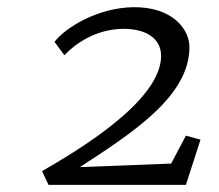

<svg xmlns="http://www.w3.org/2000/svg" viewBox="-20 -833 608 533"><path d="M114.7 -319.8H496.1L536.6 -445.3L496.1 -456.5L455.1 -378.9L201.7 -369.1C350.6 -465.8 505.9 -566.9 505.9 -702.1C505.9 -752 458.5 -814.5 349.6 -813C250.5 -811.5 161.1 -755.9 131.3 -716.8L158.7 -679.7C201.7 -724.6 260.7 -752.9 323.2 -752.9C385.3 -752.9 427.2 -726.6 427.2 -677.7C427.2 -549.8 185.1 -409.2 96.7 -357.9Z"/></svg>

Font: Merriweather
Style: Light Italic
Weight: 300
Italic angle: -7.5°
Designer: Eben Sorkin
Foundry: Eben Sorkin
Version: Version 1.001